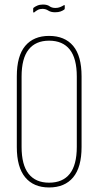

<svg xmlns="http://www.w3.org/2000/svg" viewBox="-20 -819 433 845"><path d="M196 6Q128 6 91 -38.5Q54 -83 54 -172V-483Q54 -573 91 -617Q128 -661 196 -661Q265 -661 302 -617Q339 -573 339 -483V-172Q339 -83 302 -38.5Q265 6 196 6ZM196 -15Q256 -15 287 -54Q318 -93 318 -173V-482Q318 -562 287 -601Q256 -640 196 -640Q137 -640 106 -601Q75 -562 75 -482V-173Q75 -93 106 -54Q137 -15 196 -15ZM222 -765Q204 -765 192.5 -772.5Q181 -780 167 -780Q155 -780 146.5 -775.5Q138 -771 130 -764Q126 -763 126 -767V-780Q126 -784 128 -785Q134 -790 144.5 -794.5Q155 -799 169 -799Q188 -799 198 -791.5Q208 -784 224 -784Q235 -784 244 -787.5Q253 -791 261 -796Q265 -798 265 -794V-783Q265 -779 263 -777Q256 -772 246.5 -768.5Q237 -765 222 -765Z"/></svg>

Font: Sofia Sans Extra Condensed Thin
Style: Regular
Weight: 250
Version: Version 4.100